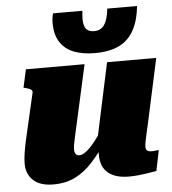

<svg xmlns="http://www.w3.org/2000/svg" viewBox="-56 -847 817 910"><g transform="rotate(-5 353.0 -392.0)"><path d="M282 -201Q278 -183 275.5 -169Q273 -155 273 -143Q273 -135 275.5 -128.5Q278 -122 283 -118.5Q288 -115 296 -115Q312 -115 332.5 -132Q353 -149 376 -179Q399 -209 424 -247V-172Q387 -117 349 -75Q311 -33 266 -10.5Q221 12 162 12Q99 12 66.5 -18Q34 -48 34 -97Q34 -120 38 -146Q42 -172 49 -205L101 -431Q102 -437 98.5 -441.5Q95 -446 87.5 -449Q80 -452 69 -455L60 -457L79 -543H358ZM632 -234Q625 -204 620.5 -183.5Q616 -163 613.5 -149.5Q611 -136 611 -128Q611 -115 618 -109.5Q625 -104 639 -104Q649 -104 658 -105.5Q667 -107 673 -107L653 -9Q636 -6 614.5 -2.5Q593 1 569 3.5Q545 6 520 6Q458 6 423 -22.5Q388 -51 388 -108Q388 -112 388 -117Q388 -122 388 -129Q388 -136 388 -145L377 -132L465 -543H699ZM411 -591Q482 -591 527.5 -613.5Q573 -636 598 -682Q623 -728 630 -796H488Q484 -759 475 -737Q466 -715 452 -705Q438 -695 417 -695Q396 -695 384 -705Q372 -715 368.5 -737Q365 -759 370 -796H230Q227 -785 225.5 -773.5Q224 -762 224 -750Q224 -694 247.5 -658.5Q271 -623 313 -607Q355 -591 411 -591Z"/></g></svg>

Font: Roboto Serif Black
Style: Italic
Weight: 900
Italic angle: -10°
Version: Version 1.008